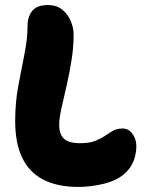

<svg xmlns="http://www.w3.org/2000/svg" viewBox="-20 -730 576 759"><path d="M290 9Q207 9 151 -20Q95 -49 67.5 -107Q40 -165 40 -251Q40 -325 52.5 -391.5Q65 -458 77 -518Q89 -578 89 -629Q89 -664 107.5 -687Q126 -710 169 -710Q204 -710 226.5 -691.5Q249 -673 260 -646Q271 -619 271 -594Q271 -543 262.5 -490Q254 -437 242.5 -388Q231 -339 222.5 -300Q214 -261 214 -237Q214 -199 233 -181.5Q252 -164 297 -164Q334 -164 356.5 -173Q379 -182 395 -193Q411 -204 426.5 -213Q442 -222 465 -222Q489 -222 504 -200.5Q519 -179 519 -153Q519 -122 508 -93.5Q497 -65 471 -42Q439 -15 388 -3Q337 9 290 9Z"/></svg>

Font: Shantell Sans Light ExtraBold
Style: Regular
Weight: 800
Version: Version 1.011;[c5ecc13dd]